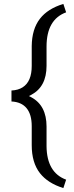

<svg xmlns="http://www.w3.org/2000/svg" viewBox="-20 -791 378 981"><path d="M303.7 169.9Q224.6 145.5 184.1 93.8Q142.1 40 142.1 -49.3V-146.5Q142.1 -206.1 116 -238Q89.8 -270 38.6 -272.5V-328.6Q72.8 -330.1 95.9 -345Q119.1 -359.9 130.6 -387.2Q142.1 -414.6 142.1 -454.1V-555.7Q143.1 -642.6 184.1 -695.3Q223.6 -746.6 303.7 -771L317.9 -728Q217.8 -691.4 217.8 -553.2V-454.6Q217.8 -348.1 140.1 -306.6L127.9 -300.3L140.1 -293.9Q217.8 -252 217.8 -144.5V-43.9Q219.2 90.8 317.9 127Z"/></svg>

Font: Vazir Light FD
Style: Light-FD
Weight: 300
Designer: Saber Rastikerdar
Foundry: Saber Rastikerdar
Version: Version 30.1.0